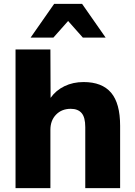

<svg xmlns="http://www.w3.org/2000/svg" viewBox="-20 -975 700 995"><path d="M60.5 -718.8H241.2L242.2 -467.8Q269.5 -506.8 314 -528.3Q358.4 -549.8 413.1 -549.8Q508.8 -549.8 555.7 -494.6Q602.5 -439.5 602.5 -323.2V0H421.9V-316.4Q421.9 -367.2 402.8 -389.2Q383.8 -411.1 346.7 -411.1Q299.8 -411.1 270.5 -380.9Q241.2 -350.6 241.2 -302.7V0H60.5ZM260.7 -955.1H405.3L527.3 -780.3H409.2L333 -866.2L256.8 -780.3H138.7Z"/></svg>

Font: Min Sans Black
Style: Regular
Weight: 900
Designer: Jinseong-Kim, NotoSansCJK, Nunito
Foundry: Jinseong-Kim
Version: Version 1.000